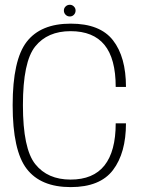

<svg xmlns="http://www.w3.org/2000/svg" viewBox="-20 -779 616 804"><path d="M276 4.5Q399 4.5 453.2 -67Q507.5 -138.5 507.5 -262.5H464.5Q464.5 -145.5 417.5 -86.2Q370.5 -27 275.5 -27Q179.5 -27 127.8 -91.5Q76 -156 76 -338.5Q76 -520.5 127.5 -584.5Q179 -648.5 275.5 -648.5Q370.5 -648.5 417.5 -591Q464.5 -533.5 464.5 -415H507.5Q507.5 -540.5 453.2 -610.2Q399 -680 276 -680Q150.5 -680 91.8 -604Q33 -528 33 -338.5Q33 -148.5 91.8 -72Q150.5 4.5 276 4.5ZM272.5 -710Q282.5 -710 289.5 -717.2Q296.5 -724.5 296.5 -735Q296.5 -745 289.2 -752Q282 -759 272.5 -759Q262 -759 254.8 -752Q247.5 -745 247.5 -735Q247.5 -724.5 254.8 -717.2Q262 -710 272.5 -710Z"/></svg>

Font: Anybody UltraCondensed Thin ExtraLight
Style: Regular
Weight: 250
Version: Version 1.111